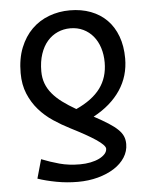

<svg xmlns="http://www.w3.org/2000/svg" viewBox="-53 -552 658 836"><g transform="rotate(-5 276.0 -134.5)"><path d="M136.7 -253.9Q136.7 -224.6 145.8 -200.4Q154.8 -176.3 172.4 -155.3Q189.9 -134.3 215.6 -115.2Q241.2 -96.2 274.4 -77.1Q345.7 -109.4 380.4 -156.2Q415 -203.1 415 -268.6Q415 -303.2 405.5 -332.8Q396 -362.3 378.2 -383.8Q360.4 -405.3 335 -417.5Q309.6 -429.7 278.3 -429.7Q249 -429.7 223.1 -418.2Q197.3 -406.7 178 -384.5Q158.7 -362.3 147.7 -329.3Q136.7 -296.4 136.7 -253.9ZM102.5 127Q140.1 142.1 180.4 153.1Q220.7 164.1 269.5 164.1Q293.9 164.1 315.7 159.7Q337.4 155.3 353.5 147.5Q369.6 139.6 379.2 128.9Q388.7 118.2 388.7 106Q388.7 98.6 378.4 88.1Q368.2 77.6 348.9 64.7Q329.6 51.8 302.5 36.6Q275.4 21.5 241.7 4.4Q204.1 -14.6 168.9 -38.1Q133.8 -61.5 106.7 -92.5Q79.6 -123.5 63 -163.3Q46.4 -203.1 46.4 -253.9Q46.4 -316.9 65.4 -364.5Q84.5 -412.1 116.7 -443.8Q148.9 -475.6 191.9 -491.7Q234.9 -507.8 283.2 -507.8Q333.5 -507.8 374.5 -492.2Q415.5 -476.6 444.6 -447.3Q473.6 -418 489.5 -375.2Q505.4 -332.5 505.4 -278.3Q505.4 -201.2 464.6 -140.1Q423.8 -79.1 346.7 -37.6Q383.8 -17.6 408.7 -1.7Q433.6 14.2 449 29.1Q464.4 43.9 470.9 59.1Q477.5 74.2 477.5 93.3Q477.5 125 460.2 151.9Q442.9 178.7 412.6 198Q382.3 217.3 341.6 228.3Q300.8 239.3 253.9 239.3Q205.6 239.3 160.2 230.7Q114.7 222.2 79.1 210Z"/></g></svg>

Font: Andika Compact
Style: Regular
Weight: 400
Designer: Victor Gaultney, Annie Olsen, Julie Remington, Don Collingsworth, Eric Hays, Becca Hirsbrunner
Foundry: SIL International
Version: Version 5.000 ; LnSpcTght